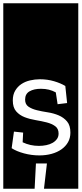

<svg xmlns="http://www.w3.org/2000/svg" viewBox="-32 -937 497 1170"><path d="M254 59H187L179 213H236ZM397 -129Q397 -173 376.5 -197Q356 -221 325.5 -234Q295 -247 259 -252.5Q223 -258 192.5 -265.5Q162 -273 141.5 -287Q121 -301 121 -330Q121 -365 148 -380.5Q175 -396 217 -396Q244 -396 266 -390.5Q288 -385 308 -374L319 -302L377 -309L366 -413Q338 -430 297.5 -442Q257 -454 211 -454Q181 -454 151 -447Q121 -440 98 -424.5Q75 -409 60.5 -384.5Q46 -360 46 -325Q46 -282 66.5 -258.5Q87 -235 118 -223Q149 -211 185.5 -205Q222 -199 253 -191Q284 -183 304.5 -168Q325 -153 325 -123Q325 -104 315 -90Q305 -76 288.5 -66.5Q272 -57 250 -52.5Q228 -48 205 -48Q152 -48 106 -70L109 -129L53 -135L39 -34Q68 -15 114 -2.5Q160 10 208 10Q248 10 282.5 0.5Q317 -9 342.5 -27Q368 -45 382.5 -70.5Q397 -96 397 -129ZM-12 -917H445V213H-12Z"/></svg>

Font: Zilla Slab Regular Highlight
Style: Regular
Weight: 410
Designer: Typotheque Type Foundry
Foundry: Typotheque type foundry
Version: Version 1.0; 2017